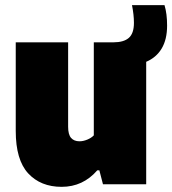

<svg xmlns="http://www.w3.org/2000/svg" viewBox="-20 -714 668 744"><path d="M546.5 -474.5V0H379L365 -54H357Q301.5 10 219 10Q137.5 10 89.2 -42.2Q41 -94.5 41 -206.5V-550H244V-223Q244 -192.5 255.5 -179.5Q267 -166.5 288 -166.5Q302.5 -166.5 318.2 -173Q334 -179.5 343.5 -189.5V-550H419.5Q459.5 -550 479.2 -567.2Q499 -584.5 499 -625.5Q499 -656.5 491.5 -694H617.5Q627.5 -661 627.5 -615Q627.5 -561 606.5 -526Q585.5 -491 546.5 -474.5Z"/></svg>

Font: Encode Sans SemiCondensed Black
Style: Regular
Weight: 900
Width: 4
Designer: Multiple Designers
Foundry: Impallari Type
Version: Version 2.000